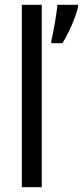

<svg xmlns="http://www.w3.org/2000/svg" viewBox="-20 -780 345 800"><path d="M154 0V-760H71V0ZM305 -750V-760H219C217 -725 201 -638 194 -611V-600H240C264 -637 296 -709 305 -750Z"/></svg>

Font: Noto Sans Malayalam Condensed
Style: Regular
Weight: 400
Width: 3
Designer: Jelle Bosma - Monotype Design Team
Foundry: Monotype Imaging Inc.
Version: Version 2.104